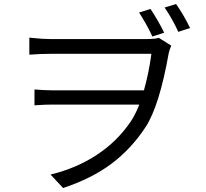

<svg xmlns="http://www.w3.org/2000/svg" viewBox="-20 -858 1017 946"><path d="M788.9 -696.9 730.8 -678.2Q717.9 -706.5 700.3 -737.9Q682.7 -769.2 665.2 -796.4L721.7 -813.8Q759.6 -756.8 788.9 -696.9ZM916.5 -720.1 858.4 -701Q845.1 -731.3 827.1 -762.9Q809.2 -794.6 791 -821L847.5 -838.1Q884.9 -785.3 916.5 -720.1ZM137.8 -671.3Q190.2 -665.6 224.6 -665.6H704.2Q742.3 -665.6 762.7 -671.5L823.7 -633.1Q814.7 -611.3 811.6 -597.7Q765.4 -336.3 697.3 -231.8Q626.8 -124.6 529.8 -51.7Q432.7 21.2 291 68.4L229 2Q355.8 -28.6 456.6 -94.7Q557.4 -160.9 623.8 -258.8Q661.7 -315.6 687.6 -406.9Q713.5 -498.3 726 -592.8H225Q184.7 -592.8 124.5 -588.7V-672.6ZM238.9 -342.7Q206.3 -342.7 176.4 -340.7L149.9 -339V-417.2Q199.5 -413 236.7 -413H718.8L711.9 -342.7Z"/></svg>

Font: Min Sans VF VF
Style: Regular
Weight: 400
Designer: Jinseong-Kim, NotoSansCJK, Nunito
Foundry: Jinseong-Kim
Version: Version 1.420;Glyphs 3.1.2 (3151)